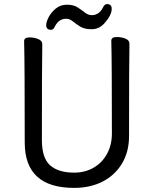

<svg xmlns="http://www.w3.org/2000/svg" viewBox="-20 -896 750 940"><path d="M342.8 23.9Q101.1 23.9 101.1 -198.2Q101.1 -585.9 98.1 -694.8Q98.1 -712.9 125 -712.9Q147 -712.9 167 -704.8Q187 -696.8 187 -680.2Q185.1 -584 185.1 -210Q185.1 -122.1 225.6 -86.4Q266.1 -50.8 342.8 -50.8Q397 -50.8 439 -75.4Q481 -100.1 504.4 -143.6Q527.8 -187 527.8 -242.2Q527.8 -595.2 524.9 -696.8Q524.9 -714.8 551.8 -714.8Q574.2 -714.8 594 -707Q613.8 -699.2 613.8 -682.1Q611.8 -594.2 611.8 -230Q611.8 -153.8 577.9 -96.4Q543.9 -39.1 483.4 -7.6Q422.9 23.9 342.8 23.9ZM230 -750Q206.1 -750 206.1 -772.9Q206.1 -788.1 218 -811.5Q230 -835 252.9 -854Q275.9 -873 307.9 -873Q339.8 -873 360.4 -859.6Q380.9 -846.2 396.5 -834Q412.1 -821.8 429.2 -821.8Q465.8 -821.8 484.9 -860.8Q492.2 -876 503.9 -876Q526.9 -876 526.9 -853Q526.9 -821.8 492.2 -783.2Q465.8 -752.9 429.2 -752.9Q393.1 -752.9 372.6 -765.9Q352.1 -778.8 336.4 -791.5Q320.8 -804.2 304.2 -804.2Q267.1 -804.2 248 -765.1Q241.2 -750 230 -750Z"/></svg>

Font: LXGW WenKai Screen
Style: Regular
Weight: 400
Designer: LXGW / Fontworks Inc.
Foundry: LXGW / Fontworks Inc.
Version: Version 1.510;January 18,2025